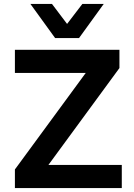

<svg xmlns="http://www.w3.org/2000/svg" viewBox="-20 -959 681 979"><path d="M56 0V-95L456 -640L469 -587H56V-705H589V-612L188 -65L175 -118H601V0ZM261 -765 135 -939H245L322 -837L400 -939H509L383 -765Z"/></svg>

Font: Nunito Sans 7pt
Style: Bold
Weight: 700
Designer: Vernon Adams
Foundry: Vernon Adams
Version: Version 3.101;gftools[0.9.27]